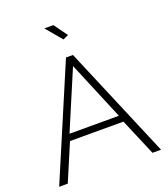

<svg xmlns="http://www.w3.org/2000/svg" viewBox="-162 -1030 999 1144"><g transform="rotate(-20 337.5 -458.5)"><path d="M253.9 -917H311L373 -832L338.9 -815.9ZM315.9 -710H359.9L660.2 0H606L506.8 -233.9H168L68.8 0H14.2ZM493.2 -275.9 337.9 -647.9 180.2 -275.9Z"/></g></svg>

Font: Rawline Light
Style: Regular
Weight: 300
Designer: Matt McInerney, Pablo Impallari, Rodrigo Fuenzalida
Foundry: Matt McInerney, Pablo Impallari, Rodrigo Fuenzalida
Version: Version 4.020;PS 004.020;hotconv 1.0.88;makeotf.lib2.5.64775